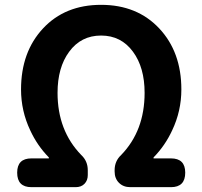

<svg xmlns="http://www.w3.org/2000/svg" viewBox="-20 -774 837 794"><path d="M110 0Q51 0 51 -60Q51 -119 110 -119H182V-123Q134 -172 105 -235Q67 -315 67 -404Q67 -559 158 -656.5Q249 -754 398 -754Q547 -754 638.5 -656.5Q730 -559 730 -404Q730 -315 692 -235Q663 -172 615 -123V-119H687Q746 -119 746 -60Q746 0 687 0H519Q490 0 472 -18Q454 -36 454 -65V-70Q454 -108 481 -133Q578 -233 578 -390Q578 -495 530 -560Q481 -627 398 -627Q315 -627 266 -560Q218 -495 218 -390Q218 -234 316 -133Q343 -108 343 -70V-50Q343 -28 329.5 -14Q316 0 293 0H197Z"/></svg>

Font: GenSenRounded TW B
Style: Regular
Weight: 700
Version: Version 1.501;PS 1;hotconv 16.6.51;makeotf.lib2.5.65220